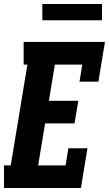

<svg xmlns="http://www.w3.org/2000/svg" viewBox="-23 -946 548 966"><path d="M-3 0V-114H31L115 -621H96V-735H505L472 -535H377L391 -621H253L223 -439H371L352 -325H204L169 -114H307L321 -200H417L384 0ZM190 -844V-926H490V-844Z"/></svg>

Font: Iosevka Curly Slab HvObl
Style: Regular
Weight: 900
Italic angle: -9°
Monospace: yes
Designer: Belleve Invis
Foundry: Belleve Invis
Version: Version 11.1.0; ttfautohint (v1.8.3)